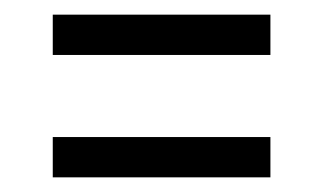

<svg xmlns="http://www.w3.org/2000/svg" viewBox="-20 -547 441 262"><path d="M52 -472V-527H349V-472ZM52 -305V-360H349V-305Z"/></svg>

Font: Oswald Light
Style: Regular
Weight: 300
Designer: Vernon Adams
Foundry: Vernon Adams
Version: Version 4.103;gftools[0.9.33.dev8+g029e19f]